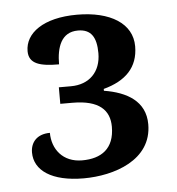

<svg xmlns="http://www.w3.org/2000/svg" viewBox="-40 -862 481 521"><g transform="rotate(-5 200.0 -602.0)"><path d="M168 -380C250 -380 355 -413 355 -511C355 -574 305 -602 243 -612V-617C303 -633 338 -667 338 -725C338 -787 279 -824 188 -824C96 -824 46 -786 46 -737C46 -702 77 -694 128 -694C128 -740 141 -781 187 -781C223 -781 237 -758 237 -715C237 -664 205 -632 155 -632H122V-587H155C228 -587 256 -558 256 -513C256 -453 220 -429 168 -429C115 -429 87 -467 87 -511C51 -511 34 -489 34 -462C34 -413 81 -380 168 -380Z"/></g></svg>

Font: Noto Serif Semi
Style: Regular
Weight: 600
Designer: Monotype Design Team
Foundry: Monotype Imaging Inc.
Version: Version 1.002